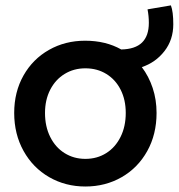

<svg xmlns="http://www.w3.org/2000/svg" viewBox="-20 -678 657 706"><path d="M32.2 -262.7Q32.2 -339.8 66.4 -400.4Q100.6 -460.9 160.2 -494.6Q219.7 -528.3 293 -528.3Q368.7 -528.3 425.8 -496.1Q477.1 -497.1 502.2 -521.5Q527.3 -545.9 527.3 -593.8Q527.3 -619.6 522.5 -643.6L608.4 -658.2Q617.2 -635.3 617.2 -588.9Q617.2 -531.7 584.7 -490Q552.2 -448.2 501.5 -431.2Q527.3 -397 541.5 -354.2Q555.7 -311.5 555.7 -262.7Q555.7 -184.1 521.5 -122.6Q487.3 -61 427.5 -26.6Q367.7 7.8 293.9 7.8Q220.7 7.8 160.9 -26.6Q101.1 -61 66.7 -122.8Q32.2 -184.6 32.2 -262.7ZM442.4 -262.7Q442.4 -311 423.6 -348.1Q404.8 -385.3 371.1 -406Q337.4 -426.8 293.9 -426.8Q251.5 -426.8 217.8 -406.2Q184.1 -385.7 164.8 -348.4Q145.5 -311 145.5 -262.7Q145.5 -212.9 164.6 -174.6Q183.6 -136.2 217.5 -115Q251.5 -93.8 293.9 -93.8Q336.9 -93.8 370.6 -115Q404.3 -136.2 423.3 -174.6Q442.4 -212.9 442.4 -262.7Z"/></svg>

Font: Reddit Sans Vanilla SemiBold
Style: Regular
Weight: 600
Designer: Stephen Hutchings
Foundry: Reddit
Version: Version 1.013